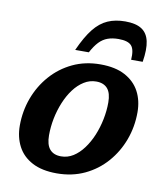

<svg xmlns="http://www.w3.org/2000/svg" viewBox="-82 -786 748 867"><g transform="rotate(10 292.0 -353.0)"><path d="M346.5 -507Q415 -507 459.5 -483Q504 -459 526 -417.8Q548 -376.5 548 -322.5Q548 -256.5 525.8 -196.2Q503.5 -136 462.2 -89Q421 -42 363.8 -15Q306.5 12 236 12Q168 12 123.2 -11.8Q78.5 -35.5 56.8 -77.2Q35 -119 35 -172Q35 -238 57.2 -298.2Q79.5 -358.5 120.8 -405.5Q162 -452.5 219.2 -479.8Q276.5 -507 346.5 -507ZM242 -67Q272 -67 297.8 -83.2Q323.5 -99.5 344.2 -127.5Q365 -155.5 379.8 -191Q394.5 -226.5 402.5 -265.8Q410.5 -305 410.5 -343.5Q410.5 -386.5 392.8 -407Q375 -427.5 341 -427.5Q311 -427.5 285 -411.2Q259 -395 238.2 -367.2Q217.5 -339.5 202.8 -303.8Q188 -268 180.2 -229Q172.5 -190 172.5 -151.5Q172.5 -108.5 190.2 -87.8Q208 -67 242 -67ZM407 -634Q378.5 -634 357 -626.2Q335.5 -618.5 318.2 -600.5Q301 -582.5 284.5 -551.5H222Q250.5 -615 279.2 -651Q308 -687 342.8 -702.2Q377.5 -717.5 423 -717.5Q471.5 -717.5 498.2 -700.2Q525 -683 533 -646.5Q541 -610 531.5 -551.5H478.5Q482 -598.5 466 -616.2Q450 -634 407 -634Z"/></g></svg>

Font: Newsreader 9pt SemiBold
Style: Italic
Weight: 600
Italic angle: -17°
Designer: Hugues Gentile
Foundry: Production Type
Version: Version 1.003